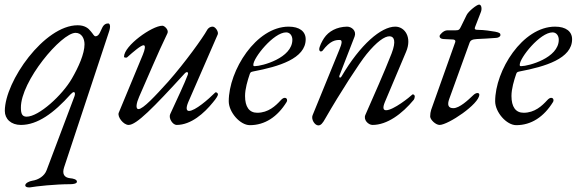

<svg xmlns="http://www.w3.org/2000/svg" viewBox="-20 -530 2511 836"><path d="M110 286C138 281 220 272 286 272C301 272 315 269 315 261C315 251 298 247 285 246C259 243 250 227 259 199L454 -390C463 -415 459 -428 451 -428C441 -428 431 -423 424 -407L415 -388C410 -378 404 -372 396 -372C389 -372 385 -383 375 -394C365 -407 349 -420 318 -420C173 -420 1 -176 1 -47C1 -12 28 14 71 14C143 14 214 -37 288 -120C294 -126 298 -129 301 -129C307 -129 308 -120 304 -110C264 -3 223 104 183 211C174 236 148 253 120 257C108 259 90 267 90 277C90 284 99 286 106 286C108 286 109 286 110 286ZM96 -22C77 -22 71 -34 71 -61C70 -176 247 -387 309 -387C335 -387 348 -363 348 -337C348 -296 322 -238 293 -188C251 -115 149 -22 96 -22Z M540 14C574 14 646 -59 785 -211C788 -214 791 -216 794 -216C798 -216 801 -212 797 -203C787 -175 749 -93 721 -33C713 -15 732 14 749 14C812 14 869 -37 907 -84C923 -103 929 -114 929 -119C929 -124 924 -128 920 -128C919 -128 918 -128 917 -127C887 -97 829 -47 803 -47C791 -47 789 -60 800 -86L928 -380C933 -391 918 -414 906 -414C898 -414 888 -411 881 -398C864 -367 787 -259 712 -174C656 -112 603 -55 583 -55C569 -55 574 -82 586 -109C626 -199 665 -294 709 -385C716 -399 697 -418 687 -418C642 -418 520 -331 520 -283C520 -280 524 -279 528 -279C530 -279 532 -279 533 -280C562 -306 594 -333 605 -333C615 -333 611 -314 602 -292L497 -39C490 -22 517 14 540 14Z M1068 15C1133 15 1188 -21 1228 -86C1230 -89 1230 -92 1230 -94C1230 -100 1226 -104 1220 -104C1215 -104 1209 -101 1202 -93C1180 -69 1148 -39 1100 -39C1065 -39 1047 -65 1047 -112C1047 -143 1058 -180 1068 -209C1071 -217 1075 -217 1083 -219C1194 -240 1311 -275 1311 -359C1311 -393 1284 -414 1237 -414C1095 -414 976 -223 976 -89C976 -42 1025 15 1068 15ZM1090 -242C1085 -242 1083 -242 1083 -248C1083 -278 1171 -389 1226 -389C1243 -389 1253 -374 1253 -357C1253 -277 1120 -242 1090 -242Z M1366 16C1377 16 1385 7 1397 -15C1462 -128 1545 -256 1576 -294C1620 -348 1655 -373 1677 -372C1696 -371 1706 -352 1685 -297C1650 -208 1610 -119 1571 -30C1561 -8 1584 14 1602 14C1665 14 1730 -33 1782 -96C1784 -99 1786 -105 1786 -110C1786 -115 1782 -119 1778 -119C1777 -119 1776 -119 1775 -118C1765 -108 1693 -50 1661 -50C1649 -50 1645 -60 1656 -86L1748 -304C1775 -367 1743 -414 1701 -414C1640 -414 1549 -337 1467 -197C1465 -194 1463 -192 1461 -192C1458 -192 1456 -195 1458 -201L1524 -371C1533 -395 1512 -414 1491 -414C1446 -413 1411 -394 1391 -364C1383 -352 1369 -326 1370 -314C1371 -308 1374 -306 1377 -306C1380 -306 1383 -307 1385 -310C1417 -352 1439 -356 1459 -356C1472 -356 1469 -341 1457 -312L1341 -28C1334 -11 1350 16 1366 16Z M1894 14C1931 14 2067 -77 2067 -118C2067 -122 2064 -125 2059 -125C2054 -125 2047 -122 2040 -115C2019 -95 1981 -59 1954 -59C1931 -59 1927 -74 1936 -99L2025 -345C2028 -353 2035 -359 2056 -360C2085 -361 2111 -363 2140 -365C2155 -366 2159 -374 2159 -377C2159 -384 2157 -388 2136 -392C2118 -395 2088 -400 2061 -400C2050 -400 2045 -402 2048 -411L2074 -478C2079 -491 2077 -510 2066 -510C2056 -510 2020 -481 2012 -465L1988 -416C1981 -401 1978 -398 1964 -398H1928C1910 -398 1894 -377 1894 -374C1894 -369 1895 -361 1912 -360L1952 -358C1958 -358 1965 -355 1962 -346L1867 -79C1860 -59 1853 -45 1853 -23C1853 -9 1877 14 1894 14Z M2228 15C2293 15 2348 -21 2388 -86C2390 -89 2390 -92 2390 -94C2390 -100 2386 -104 2380 -104C2375 -104 2369 -101 2362 -93C2340 -69 2308 -39 2260 -39C2225 -39 2207 -65 2207 -112C2207 -143 2218 -180 2228 -209C2231 -217 2235 -217 2243 -219C2354 -240 2471 -275 2471 -359C2471 -393 2444 -414 2397 -414C2255 -414 2136 -223 2136 -89C2136 -42 2185 15 2228 15ZM2250 -242C2245 -242 2243 -242 2243 -248C2243 -278 2331 -389 2386 -389C2403 -389 2413 -374 2413 -357C2413 -277 2280 -242 2250 -242Z"/></svg>

Font: EB Garamond
Style: Italic
Weight: 400
Italic angle: -17.2°
Designer: Georg Duffner and Octavio Pardo
Foundry: Georg Duffner
Version: Version 1.000;PS 001.000;hotconv 1.0.88;makeotf.lib2.5.64775